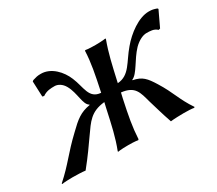

<svg xmlns="http://www.w3.org/2000/svg" viewBox="-89 -618 903 799"><g transform="rotate(-30 362.0 -218.0)"><path d="M211 -113C247 -164 267 -198 335 -205L329 -179C313 -105 302 -54 281 0V3C281 3 296 0 331 0C365 0 378 3 378 3L381 0C384 -57 393 -104 409 -179L415 -205C479 -198 485 -164 499 -113C510 -78 517 -49 535 3C550 1 583 0 599 0C615 0 640 1 647 3L650 0C610 -59 605 -94 565 -158C540 -198 525 -217 482 -225V-227C512 -240 531 -294 570 -335C592 -357 615 -366 629 -366C647 -366 667 -366 681 -352L689 -354L724 -428L721 -432C706 -437 700 -439 683 -439C634 -439 577 -396 542 -354C498 -303 482 -249 423 -245L424 -250C441 -325 451 -372 472 -429L471 -432C471 -432 456 -429 422 -429C387 -429 374 -432 374 -432L372 -429C370 -375 359 -321 344 -250L343 -245C286 -249 292 -303 270 -354C253 -396 214 -439 165 -439C148 -439 142 -437 125 -432L120 -428L123 -354L131 -352C151 -366 171 -366 189 -366C203 -366 222 -357 234 -335C257 -294 252 -240 276 -227V-225C229 -217 206 -198 165 -158C97 -94 78 -59 12 0L13 3C22 1 47 0 63 0C79 0 112 1 125 3C167 -49 186 -78 211 -113Z"/></g></svg>

Font: Libertinus Sans
Style: Italic
Weight: 400
Italic angle: -12°
Designer: Philipp H. Poll, Khaled Hosny
Foundry: Caleb Maclennan
Version: Version 7.050;RELEASE